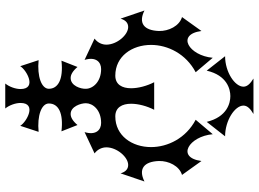

<svg xmlns="http://www.w3.org/2000/svg" viewBox="-147 -813 985 731"><g transform="rotate(90 345.5 -447.5)"><path d="M249 -742C267 -820 320 -832 346 -832C372 -832 425 -820 444 -742L499 -812C439 -812 382 -849 382 -882C382 -897 395 -909 414 -920H279C297 -909 310 -897 310 -882C310 -849 254 -812 194 -812ZM593 -560C592 -597 612 -638 646 -648L593 -722C580 -624 499 -675 491 -765L436 -700C506 -663 540 -594 540 -530C540 -458 497 -394 423 -394C389 -394 375 -420 375 -454C375 -482 384 -515 398 -542H293C307 -515 316 -482 316 -454C316 -420 302 -394 268 -394C194 -394 151 -458 151 -530C151 -594 185 -663 255 -700L200 -765C192 -675 111 -624 98 -722L45 -648C79 -638 99 -597 98 -560C96 -503 68 -481 20 -505L51 -414C57 -435 69 -443 83 -443C113 -443 150 -400 150 -360C150 -344 143 -327 127 -315L208 -277C195 -320 216 -340 243 -340C292 -340 318 -308 318 -282C319 -263 307 -224 277 -224C265 -224 251 -231 235 -250L211 -189C284 -197 318 -175 318 -141C318 -113 271 -96 209 -102L232 -32C246 -56 319 -97 319 -33C319 -15 311 9 298 25H393C380 9 372 -15 372 -33C372 -97 445 -56 459 -32L482 -102C420 -96 374 -113 374 -141C374 -178 411 -197 480 -189L456 -250C440 -231 426 -224 414 -224C385 -224 373 -263 373 -282C373 -308 398 -340 448 -340C475 -340 496 -320 483 -277L564 -315C548 -327 541 -344 541 -360C541 -400 578 -443 608 -443C622 -443 634 -435 640 -414L671 -505C623 -481 595 -503 593 -560Z"/></g></svg>

Font: Malebolge Adversarial
Style: Regular
Weight: 400
Designer: Ariel Martín Pérez
Foundry: Tunera Type Foundry
Version: Version 0.007;hotconv 1.0.109;makeotfexe 2.5.65596